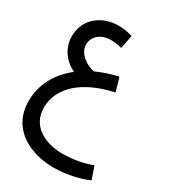

<svg xmlns="http://www.w3.org/2000/svg" viewBox="-216 -623 990 1117"><g transform="rotate(30 278.5 -64.5)"><path d="M328 388C413 388 508 365 557 341L528 257C472 279 401 292 331 292C232 292 105 249 105 112C105 -28 230 -130 422 -171L396 -262C344 -251 295 -234 251 -214C200 -224 134 -267 134 -327C134 -381 178 -422 247 -422C271 -422 298 -418 321 -412L339 -502C310 -511 277 -517 244 -517C136 -517 38 -448 38 -327C39 -244 91 -182 153 -154C63 -84 9 12 9 123C9 318 180 388 328 388Z"/></g></svg>

Font: Noto Sans Arabic SemCond Med
Style: Regular
Weight: 500
Width: 4
Designer: Monotype Design Team, Nadine Chahine, Nizar Qandah and Khaled Hosny
Foundry: Monotype Imaging Inc.
Version: Version 2.012